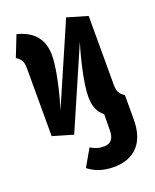

<svg xmlns="http://www.w3.org/2000/svg" viewBox="-144 -630 757 938"><g transform="rotate(-20 235.0 -160.5)"><path d="M454 -86V39Q454 131 409.5 178.5Q365 226 283 226Q206 226 153 184L204 95Q221 105 236.5 110Q252 115 273 115Q325 115 326 52L327 -33Q305 -50 294 -75.5Q283 -101 283 -139Q283 -185 299.5 -263.5Q316 -342 337 -408L155 11L49 -20V-372Q49 -399 41.5 -413Q34 -427 15 -438L58 -547Q186 -515 186 -391Q186 -345 169.5 -266Q153 -187 132 -122L314 -541L420 -510V-152Q420 -126 428 -111.5Q436 -97 454 -86Z"/></g></svg>

Font: Fira Sans Extra Condensed
Style: Bold
Weight: 700
Width: 1
Designer: Carrois Corporate & Edenspiekermann AG
Foundry: Carrois Corporate GbR & Edenspiekermann AG
Version: Version 4.203